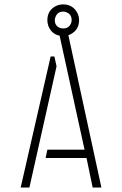

<svg xmlns="http://www.w3.org/2000/svg" viewBox="-20 -837 544 857"><path d="M72.3 0 206.1 -585H222.7L232.4 -541L111.3 0ZM183.6 -131.8 191.4 -168.9H357.4L246.1 -677.7Q209 -685.5 195.3 -722.7Q191.4 -735.4 191.4 -747.1Q191.4 -790 228.5 -809.6Q245.1 -817.4 261.7 -817.4Q303.7 -817.4 324.2 -781.2Q333 -764.6 333 -747.1Q333 -704.1 295.9 -684.6Q290 -681.6 285.2 -679.7L432.6 0H393.6L366.2 -131.8ZM224.6 -747.1Q224.6 -720.7 249 -711.9Q255.9 -710 261.7 -710Q289.1 -710 297.9 -735.4Q299.8 -741.2 299.8 -747.1Q299.8 -774.4 274.4 -783.2Q268.6 -785.2 261.7 -785.2Q236.3 -785.2 227.5 -760.7Q224.6 -753.9 224.6 -747.1Z"/></svg>

Font: Post No Bills Jaffna Light
Style: Regular
Weight: 300
Designer: Kosala Senevirathne, Siva Puranthara, Lasantha Premarathna, Tharique Azeez
Foundry: Mooniak
Version: Version 1.220 ; ttfautohint (v1.6)